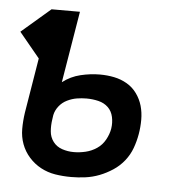

<svg xmlns="http://www.w3.org/2000/svg" viewBox="-44 -562 587 613"><g transform="rotate(5 250.0 -256.0)"><path d="M206 8Q179 8 154.5 4Q130 0 108.5 -11.5Q87 -23 70.5 -41.5Q54 -60 45.5 -83Q37 -106 37 -131.5Q37 -157 41 -184L70 -360L4 -440L97 -520H188L150 -291Q176 -311 207.5 -318.5Q239 -326 269 -326Q293 -326 315 -321.5Q337 -317 356 -306Q375 -295 388 -277Q401 -259 407 -238Q413 -217 413 -193.5Q413 -170 409 -147Q405 -124 397 -102Q389 -80 374 -61Q359 -42 338.5 -28.5Q318 -15 296 -6.5Q274 2 251 5Q228 8 206 8ZM207 -72Q226 -72 245 -76.5Q264 -81 280.5 -92Q297 -103 307 -121Q317 -139 320 -157Q323 -176 319 -194.5Q315 -213 302.5 -225Q290 -237 271.5 -241.5Q253 -246 233 -246Q218 -246 202.5 -243.5Q187 -241 171.5 -233.5Q156 -226 145.5 -212.5Q135 -199 132 -184L130 -170Q127 -151 128.5 -132Q130 -113 141 -98.5Q152 -84 170 -78Q188 -72 207 -72Z"/></g></svg>

Font: Iosevka Curly Slab Medium
Style: Italic
Weight: 500
Italic angle: -9°
Monospace: yes
Designer: Belleve Invis
Foundry: Belleve Invis
Version: Version 22.1.2; ttfautohint (v1.8.4)